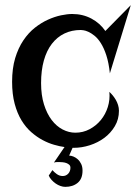

<svg xmlns="http://www.w3.org/2000/svg" viewBox="-20 -542 527 744"><path d="M183.1 117.2Q189 124.5 199.7 132.3Q210.4 140.1 223.1 140.1Q235.8 140.1 244.4 130.9Q252.9 121.6 252.9 107.9Q252.9 100.6 248.3 96.4Q243.7 92.3 237.1 89.8Q230.5 87.4 222.7 86.7Q214.8 85.9 209 85.9Q199.7 85.9 196.5 86.2Q193.4 86.4 189 87.9L230 27.8Q211.9 25.4 189.7 19Q167.5 12.7 145 0.7Q122.6 -11.2 101.3 -29.8Q80.1 -48.3 63.5 -75.4Q46.9 -102.5 36.9 -139.6Q26.9 -176.8 26.9 -225.1Q26.9 -276.9 38.8 -316.7Q50.8 -356.4 70.6 -385.7Q90.3 -415 115.2 -434.6Q140.1 -454.1 166 -465.8Q191.9 -477.5 216.6 -482.7Q241.2 -487.8 259.8 -487.8Q300.8 -487.8 334.2 -470Q367.7 -452.1 388.2 -421.9L486.8 -522L405.8 -257.8Q401.4 -298.8 392.1 -327.4Q382.8 -356 370.8 -374.8Q358.9 -393.6 345.9 -403.8Q333 -414.1 322 -418.9Q311 -423.8 303 -424.8Q294.9 -425.8 293 -425.8Q257.8 -425.8 229.5 -412.1Q201.2 -398.4 180.9 -372.1Q160.6 -345.7 149.9 -307.4Q139.2 -269 139.2 -220.2Q139.2 -173.3 150.4 -137.5Q161.6 -101.6 180.2 -77.1Q198.7 -52.7 222.7 -40.3Q246.6 -27.8 272 -27.8Q301.8 -27.8 327.1 -41.3Q352.5 -54.7 370.6 -76.7Q388.7 -98.6 397.7 -127.2Q406.7 -155.8 403.8 -186Q409.7 -180.7 416.3 -172.9Q422.9 -165 428.5 -155.5Q434.1 -146 437.5 -135Q440.9 -124 440.9 -112.8Q440.9 -79.6 425 -53Q409.2 -26.4 384.3 -7.8Q359.4 10.7 328.1 20.8Q296.9 30.8 266.1 30.8H261.2L248 61Q255.4 61 264.2 64.5Q272.9 67.9 281 75Q289.1 82 294.4 93Q299.8 104 299.8 119.1Q299.8 150.9 281 166.5Q262.2 182.1 232.9 182.1Q224.1 182.1 214.4 178.7Q204.6 175.3 195.8 169.2Q187 163.1 179.7 155Q172.4 147 168.9 138.2Z"/></svg>

Font: Risque
Style: Regular
Weight: 400
Designer: Astigmatic (AOETI)
Foundry: Astigmatic (AOETI)
Version: Version 1.000